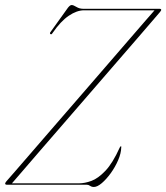

<svg xmlns="http://www.w3.org/2000/svg" viewBox="-20 -735 662 764"><path d="M325 0H7Q0.5 0 0.5 -5Q1 -8 5 -13Q12.5 -21.5 39.5 -52.5Q66.5 -83.5 107 -130.5Q147.5 -177.5 196.5 -234Q245.5 -290.5 297.2 -350.2Q349 -410 398.2 -467Q447.5 -524 488.8 -571.8Q530 -619.5 558 -651.8Q586 -684 595 -694H314.5Q285.5 -694 253.5 -672.2Q221.5 -650.5 189 -603.5Q184.5 -595.5 180 -600Q177 -603 182 -609L250.5 -704.5Q259 -715 265 -715Q272 -715 284 -707.5Q296 -700 311.5 -700H614.5Q621.5 -700 621.5 -695.5Q621 -693 619.5 -691.2Q618 -689.5 616.5 -687Q613.5 -683.5 589.2 -655.2Q565 -627 525.5 -581.2Q486 -535.5 437.2 -479.2Q388.5 -423 336 -362.2Q283.5 -301.5 232.8 -243Q182 -184.5 139.2 -135Q96.5 -85.5 67 -51.2Q37.5 -17 27.5 -5.5H295Q317 -5.5 343.8 -15.2Q370.5 -25 399.5 -55.5Q428.5 -86 456.5 -148Q459.5 -153.5 461 -153Q463.5 -153 462.5 -149Q462 -125 450.2 -97.8Q438.5 -70.5 420.8 -46Q403 -21.5 385 -6.2Q367 9 353.5 9Q345 9 338.5 4.5Q332 0 325 0Z"/></svg>

Font: Fraunces 144pt S000 Thin
Style: Italic
Weight: 100
Italic angle: -16°
Version: Version 1.000; ttfautohint (v1.8.3)